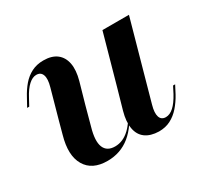

<svg xmlns="http://www.w3.org/2000/svg" viewBox="-101 -562 746 708"><g transform="rotate(-30 272.0 -208.0)"><path d="M204.8 -208.1 183.1 -128.2Q167.7 -75 178.6 -48Q189.5 -21 224.2 -21Q258.1 -21 286.7 -48Q315.3 -75 340.3 -132.3L342.7 -126.6Q311.3 -55.6 270.2 -22.2Q229 11.3 173.4 11.3Q108.1 11.3 81.9 -33.5Q55.6 -78.2 77.4 -154.8L91.9 -208.1ZM91.9 -208.1 125.8 -329.8Q134.7 -361.3 128.6 -378.2Q122.6 -395.2 103.2 -395.2Q87.1 -395.2 70.6 -380.2Q54 -365.3 37.9 -334.7L22.6 -306.5H13.7L32.3 -340.3Q46 -366.1 62.9 -385.9Q79.8 -405.6 102 -416.9Q124.2 -428.2 152.4 -428.2Q187.9 -428.2 208.9 -412.1Q229.8 -396 235.5 -366.5Q241.1 -337.1 229.8 -296L204.8 -208.1ZM339.5 -208.1 397.6 -416.1H510.5L452.4 -208.1ZM418.5 -86.3Q409.7 -55.6 415.3 -38.3Q421 -21 440.3 -21Q457.3 -21 473.8 -35.9Q490.3 -50.8 506.5 -80.6L521 -108.9H529.8L512.1 -75Q498.4 -50 481 -30.2Q463.7 -10.5 441.9 0.8Q420.2 12.1 391.9 12.1Q356.5 11.3 335.1 -4.4Q313.7 -20.2 308.5 -50Q303.2 -79.8 314.5 -120.2L339.5 -208.1H452.4Z"/></g></svg>

Font: Playfair 144pt
Style: Bold Italic
Weight: 700
Italic angle: -15.6°
Designer: Claus Eggers Sørensen
Foundry: Claus Eggers Sørensen
Version: Version 2.203